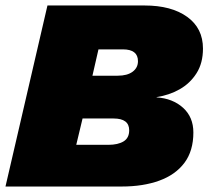

<svg xmlns="http://www.w3.org/2000/svg" viewBox="-28 -680 760 700"><path d="M-8 0 145 -660H499Q597 -660 654.5 -618.5Q712 -577 712 -503Q712 -450 688.5 -413Q665 -376 627 -354.5Q589 -333 543 -326V-325Q602 -321 639.5 -287Q677 -253 677 -197Q677 -130 644.5 -86.5Q612 -43 553 -21.5Q494 0 416 0ZM309 -404H401Q436 -404 455.5 -418.5Q475 -433 475 -457Q475 -500 420 -500H331ZM250 -152H367Q402 -152 422.5 -164.5Q443 -177 443 -205Q443 -248 386 -248H273Z"/></svg>

Font: Work Sans Black
Style: Italic
Weight: 900
Italic angle: -13°
Designer: Wei Huang
Foundry: Wei Huang
Version: Version 2.009; ttfautohint (v1.8.3)